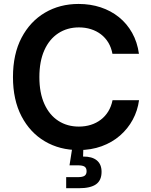

<svg xmlns="http://www.w3.org/2000/svg" viewBox="-20 -758 775 983"><path d="M382.3 10.3Q285.6 10.3 209.7 -34.4Q133.8 -79.1 90.1 -162.8Q46.4 -246.6 46.4 -363.3Q46.4 -481 90.3 -564.7Q134.3 -648.4 210.2 -693.1Q286.1 -737.8 382.3 -737.8Q442.9 -737.8 495.4 -720.5Q547.9 -703.1 588.9 -670.2Q629.9 -637.2 656.5 -589.8Q683.1 -542.5 691.4 -482.4H555.7Q549.8 -514.6 534.7 -539.8Q519.5 -564.9 496.8 -582.3Q474.1 -599.6 445.6 -608.6Q417 -617.7 384.3 -617.7Q324.2 -617.7 278.3 -587.6Q232.4 -557.6 207 -500.7Q181.6 -443.8 181.6 -363.3Q181.6 -282.2 207.3 -225.6Q232.9 -168.9 278.6 -139.4Q324.2 -109.9 383.8 -109.9Q416.5 -109.9 445.1 -118.9Q473.6 -127.9 496.3 -145.3Q519 -162.6 534.4 -187.7Q549.8 -212.9 556.2 -245.1H691.9Q684.6 -191.4 659.7 -145.3Q634.8 -99.1 594.5 -64Q554.2 -28.8 500.5 -9.3Q446.8 10.3 382.3 10.3ZM318.8 205.6V148.9H378.9Q402.8 148.9 413.1 141.8Q423.3 134.8 423.3 118.7Q423.3 102.1 413.1 95.2Q402.8 88.4 378.9 88.4H335.9L353 -20.5H406.7V1.5L405.3 43.5Q451.2 43 475.6 63Q500 83 500 121.6Q500 165.5 471.7 185.5Q443.4 205.6 384.3 205.6Z"/></svg>

Font: V-Inter
Style: SemiBold-600
Weight: 600
Designer: Rasmus Andersson
Foundry: rsms
Version: Version 4.000;git-4146feb